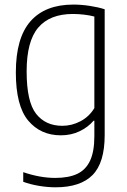

<svg xmlns="http://www.w3.org/2000/svg" viewBox="-20 -568 542 818"><path d="M79 206.5V165.5Q150.5 190 215.5 190Q272.5 190 309 172.8Q345.5 155.5 363.8 116.5Q382 77.5 382 12V-53.5H378.5Q355 -26 319.2 -8.8Q283.5 8.5 239 8.5Q153 8.5 100.2 -54.2Q47.5 -117 47.5 -259.5Q47.5 -406.5 110 -477.5Q172.5 -548.5 292.5 -548.5Q326 -548.5 362.2 -543Q398.5 -537.5 426 -528.5V7.5Q426 125.5 374.2 177.8Q322.5 230 216.5 230Q183 230 145.8 223.8Q108.5 217.5 79 206.5ZM382 -107.5V-497.5Q364 -502.5 339 -505.5Q314 -508.5 290.5 -508.5Q192.5 -508.5 143 -450.5Q93.5 -392.5 93.5 -264Q93.5 -134.5 133.8 -83.2Q174 -32 245.5 -32Q286 -32 323 -51.5Q360 -71 382 -107.5Z"/></svg>

Font: Encode Sans Semi Condensed ExLight
Style: Regular
Weight: 275
Width: 4
Designer: Multiple Designers
Foundry: Impallari Type
Version: Version 2.000